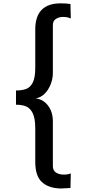

<svg xmlns="http://www.w3.org/2000/svg" viewBox="-20 -875 501 1119"><path d="M222.7 184.6Q185.5 149.4 185.5 68.4Q185.5 2.9 185.5 -127Q185.5 -184.6 170.9 -214.8Q156.2 -245.1 131.8 -254.9Q108.4 -264.6 73.2 -264.6Q73.2 -293 73.2 -347.7Q108.4 -347.7 131.8 -356.4Q156.2 -365.2 170.9 -393.6Q185.5 -422.9 185.5 -478.5Q185.5 -553.7 185.5 -703.1Q185.5 -855.5 334 -855.5Q367.2 -855.5 390.6 -851.6Q391.6 -824.2 392.6 -767.6Q371.1 -776.4 348.6 -776.4Q323.2 -776.4 305.7 -764.6Q288.1 -753.9 288.1 -727.5Q288.1 -635.7 288.1 -451.2Q288.1 -397.5 258.8 -351.6Q228.5 -306.6 186.5 -301.8Q231.4 -296.9 259.8 -259.8Q288.1 -222.7 288.1 -167Q288.1 -80.1 288.1 92.8Q288.1 119.1 306.6 130.9Q325.2 142.6 351.6 142.6Q376 142.6 392.6 135.7Q392.6 164.1 390.6 220.7Q342.8 223.6 334 223.6Q260.7 221.7 222.7 184.6Z"/></svg>

Font: Alata=Ham
Style: Regular
Weight: 400
Designer: Spyros Zevelakis, Eben Sorkin
Version: Version 1.004